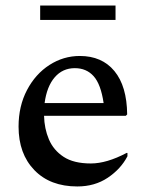

<svg xmlns="http://www.w3.org/2000/svg" viewBox="-20 -663 527 693"><path d="M259 10Q161 10 104 -49Q47 -108 47 -206Q47 -280 77.5 -338Q108 -396 158.5 -428.5Q209 -461 268 -461Q348 -461 393 -406.5Q438 -352 439 -250L434 -245H139Q140 -199 156.5 -160Q173 -121 209.5 -97Q246 -73 308 -73Q365 -73 437 -111H440V-99Q416 -53 369 -21.5Q322 10 259 10ZM250 -417Q206 -417 177.5 -384Q149 -351 141 -291H354Q344 -359 318 -388Q292 -417 250 -417ZM125 -591V-643H397V-591Z"/></svg>

Font: Spectral Medium
Style: Regular
Weight: 500
Designer: Jean-Baptiste Levee
Foundry: Production Type
Version: Version 2.001